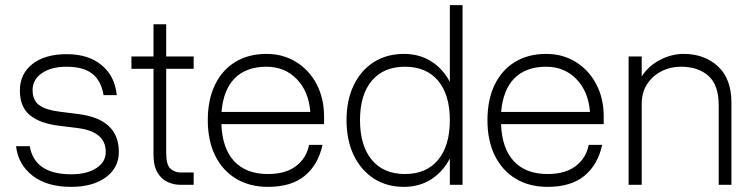

<svg xmlns="http://www.w3.org/2000/svg" viewBox="-20 -720 2924 748"><path d="M283 -221 207.5 -230.5Q135 -239.5 96.2 -271.5Q57.5 -303.5 57.5 -367Q57.5 -432.5 106.5 -470.8Q155.5 -509 240 -509Q324.5 -509 376 -466.2Q427.5 -423.5 435 -349.5H383.5Q374 -406 339.2 -433Q304.5 -460 239 -460Q179.5 -460 143.2 -435Q107 -410 107 -369Q107 -329 133 -310.2Q159 -291.5 211.5 -285L286.5 -275.5Q443 -255.5 443 -128Q443 -66 392 -29Q341 8 257.5 8Q162.5 8 106.5 -35.8Q50.5 -79.5 42.5 -150.5H96Q114.5 -41 258 -41Q318 -41 355 -64.8Q392 -88.5 392 -128Q392 -207.5 283 -221Z M734.5 -48V0H682.5Q657.5 0 633.5 -10.8Q609.5 -21.5 593.8 -47.2Q578 -73 578 -118V-452H492V-500H578V-625.5H627.5V-500H734.5V-452H627.5V-124Q627.5 -78 644 -63Q660.5 -48 683.5 -48Z M789.5 -252Q789.5 -331.5 817.5 -389.5Q845.5 -447.5 897 -478.8Q948.5 -510 1018 -510Q1083.5 -510 1134.2 -478.2Q1185 -446.5 1213.8 -391.5Q1242.5 -336.5 1242.5 -265.5V-236.5H842.5Q846 -141.5 892.5 -91.8Q939 -42 1024 -42Q1092.5 -42 1133.2 -73Q1174 -104 1184 -155.5H1236.5Q1219.5 -78 1167.2 -35Q1115 8 1024 8Q952.5 8 899.8 -23.8Q847 -55.5 818.2 -113.8Q789.5 -172 789.5 -252ZM1018 -460Q939 -460 894.5 -415Q850 -370 843 -284H1189Q1182.5 -364.5 1135.8 -412.2Q1089 -460 1018 -460Z M1782 -700V0H1732.5V-102.5Q1705.5 -50.5 1659.5 -21.2Q1613.5 8 1553.5 8Q1486.5 8 1436.2 -24.5Q1386 -57 1358 -115.5Q1330 -174 1330 -252Q1330 -330 1358 -388Q1386 -446 1436.2 -478Q1486.5 -510 1553.5 -510Q1613.5 -510 1659.5 -481.2Q1705.5 -452.5 1732.5 -401V-700ZM1382.5 -252Q1382.5 -152.5 1428.5 -97.2Q1474.5 -42 1557.5 -42Q1641 -42 1686.8 -97.2Q1732.5 -152.5 1732.5 -252Q1732.5 -351 1686.8 -405.5Q1641 -460 1557.5 -460Q1474.5 -460 1428.5 -405.5Q1382.5 -351 1382.5 -252Z M1879 -252Q1879 -331.5 1907 -389.5Q1935 -447.5 1986.5 -478.8Q2038 -510 2107.5 -510Q2173 -510 2223.8 -478.2Q2274.5 -446.5 2303.2 -391.5Q2332 -336.5 2332 -265.5V-236.5H1932Q1935.5 -141.5 1982 -91.8Q2028.5 -42 2113.5 -42Q2182 -42 2222.8 -73Q2263.5 -104 2273.5 -155.5H2326Q2309 -78 2256.8 -35Q2204.5 8 2113.5 8Q2042 8 1989.2 -23.8Q1936.5 -55.5 1907.8 -113.8Q1879 -172 1879 -252ZM2107.5 -460Q2028.5 -460 1984 -415Q1939.5 -370 1932.5 -284H2278.5Q2272 -364.5 2225.2 -412.2Q2178.5 -460 2107.5 -460Z M2429 -500H2480V-422.5Q2507.5 -464.5 2552.2 -487.2Q2597 -510 2643 -510Q2724.5 -510 2777 -461.5Q2829.5 -413 2829.5 -320.5V0H2780V-309.5Q2780 -388.5 2740.2 -424.2Q2700.5 -460 2633.5 -460Q2590 -460 2555.2 -441.5Q2520.5 -423 2500.2 -390.8Q2480 -358.5 2480 -316.5V0H2429Z"/></svg>

Font: Overused Grotesk Light
Style: Regular
Weight: 300
Version: Version 0.004